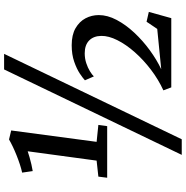

<svg xmlns="http://www.w3.org/2000/svg" viewBox="-5 -850 906 936"><g transform="rotate(-90 448.0 -382.0)"><path d="M55 -355.5 133 -364 178.5 -700Q166.5 -696 149.5 -691Q132.5 -686 114.8 -682Q97 -678 82 -675.5L74.5 -727Q92.5 -731 114.8 -738.2Q137 -745.5 159.5 -754.5Q182 -763.5 202.2 -773.2Q222.5 -783 236 -791L280 -780.5L224.5 -364L307 -355.5L301 -312.5H49.5ZM577.5 -815H653.5L237 51H161ZM490 0 475.5 -38.5Q528 -62.5 576 -99Q624 -135.5 661.5 -178Q699 -220.5 720.2 -263Q741.5 -305.5 741 -341Q740.5 -379 718.5 -400.5Q696.5 -422 656 -422Q631 -422 608.2 -414.5Q585.5 -407 568.5 -396.5Q551.5 -386 543.5 -377.5L524.5 -421Q534.5 -430.5 557.2 -445.8Q580 -461 615 -473.2Q650 -485.5 695.5 -485.5Q746 -485.5 778.5 -466.8Q811 -448 826.8 -418Q842.5 -388 842.5 -353.5Q842.5 -311 819 -266.5Q795.5 -222 756.8 -180.5Q718 -139 671.5 -105Q625 -71 578.5 -49L775 -68.5L810 -120.5L858 -109.5L827.5 0Z"/></g></svg>

Font: Merriweather 20pt SemiBold
Style: Italic
Weight: 600
Italic angle: -7.8°
Version: Version 2.101